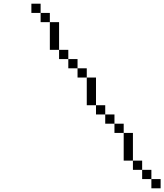

<svg xmlns="http://www.w3.org/2000/svg" viewBox="-20 -820 890 1040"><path d="M300 -550V-700H250V-550ZM150 -750H200V-800H150ZM200 -700H250V-750H200ZM300 -500H350V-550H300ZM350 -450H400V-500H350ZM400 -400H450V-450H400ZM450 -250H500V-400H450ZM500 -200H550V-250H500ZM550 -150H600V-200H550ZM600 -100H650V-150H600ZM650 50H700V-100H650ZM700 100H750V50H700ZM750 150H800V100H750ZM800 200H850V150H800Z"/></svg>

Font: LS-VG5000 Light Shifted
Style: Regular
Weight: 400
Designer: Justin Bihan, 2021
Foundry: Justin Bihan, 2021
Version: Version 1.000;Glyphs 3.1.2 (3151)